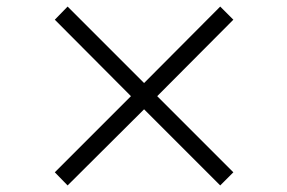

<svg xmlns="http://www.w3.org/2000/svg" viewBox="-20 -591 873 585"><path d="M186 -571 419 -338 651 -571 691 -531 459 -298 691 -66 651 -26 419 -258 186 -26 147 -66 379 -298 147 -531Z"/></svg>

Font: Augsburger Schrift CAT
Style: Regular
Weight: 400
Designer: Peter Wiegel nach Roos&Junge Offenbach
Foundry: CAT-Fonts, Peter Wiegel
Version: Version 1.000